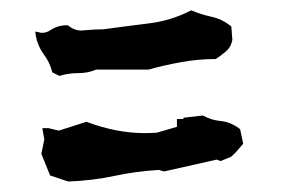

<svg xmlns="http://www.w3.org/2000/svg" viewBox="-20 -526 546 372"><path d="M73.2 -277.8H73.7L93.8 -272.9L147.5 -290Q205.6 -268.1 260.3 -268.1Q272 -268.1 284.2 -269L322.8 -280.3V-295.4H335.4V-297.9L373 -302.2L375 -301.3Q388.7 -293.5 407.7 -291.5Q426.8 -289.6 443.8 -276.9L445.3 -275.4L451.2 -247.6L436.5 -230.5L427.7 -222.2L407.2 -213.9L399.9 -216.8L297.9 -193.8L287.6 -196.8Q241.7 -193.8 201.2 -185.1Q160.6 -176.3 112.3 -174.3L77.1 -186L60.1 -228L65.9 -255.9L62 -277.8ZM61.5 -462.4Q70.3 -462.4 78.1 -467.8Q92.3 -477.1 109.4 -477.1H111.3L112.8 -476.1Q124 -466.8 138.2 -466.8Q140.6 -466.8 143.1 -467.3Q162.6 -469.2 180.2 -469.2Q223.1 -475.1 267.1 -480.5Q311 -485.8 348.1 -504.9L350.6 -505.9Q370.6 -497.6 389.2 -493.7Q409.7 -489.3 426.3 -476.1L428.2 -474.6L430.2 -449.2Q427.7 -434.6 417 -425.8Q407.2 -417.5 397.9 -411.6H396.5Q364.7 -411.6 332 -405.8Q298.8 -399.9 267.6 -391.1H166Q150.9 -384.3 130.9 -384.3Q112.3 -384.3 95.2 -378.9L81.5 -385.7L80.6 -388.2Q76.2 -405.8 64.9 -420.4Q52.7 -437.5 49.3 -457L48.3 -464.8L55.7 -463.4Q58.6 -462.4 61.5 -462.4Z"/></svg>

Font: Bakudai
Style: Medium
Weight: 500
Version: Version 1.48